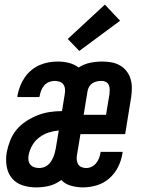

<svg xmlns="http://www.w3.org/2000/svg" viewBox="-20 -805 640 833"><path d="M136 8Q106 8 78 -1Q50 -10 32 -31.5Q14 -53 9 -83Q4 -113 9 -143Q14 -169 24 -195Q34 -221 52 -242.5Q70 -264 94 -279.5Q118 -295 143.5 -305Q169 -315 195.5 -319Q222 -323 249 -323L261 -397Q263 -408 262 -419Q261 -430 255 -438.5Q249 -447 238.5 -450.5Q228 -454 217 -454Q205 -454 192.5 -449Q180 -444 171.5 -434Q163 -424 158.5 -412Q154 -400 152 -388Q151 -387 151 -386Q151 -385 151 -384H55Q56 -386 56 -388Q56 -390 56 -392Q60 -412 67.5 -431.5Q75 -451 87 -468.5Q99 -486 115.5 -500Q132 -514 151.5 -522.5Q171 -531 191 -534.5Q211 -538 231 -538Q256 -538 279.5 -532Q303 -526 321 -512Q344 -527 370.5 -532.5Q397 -538 423 -538Q444 -538 463.5 -534.5Q483 -531 500 -521.5Q517 -512 529 -496.5Q541 -481 546.5 -462.5Q552 -444 552 -423.5Q552 -403 549 -383L523 -223H329L314 -133Q312 -123 313 -112Q314 -101 319 -92.5Q324 -84 333.5 -80Q343 -76 354 -76Q366 -76 377.5 -81.5Q389 -87 397 -97Q405 -107 409.5 -118.5Q414 -130 416 -142Q416 -143 416 -144Q416 -145 416 -146H512Q512 -144 511.5 -142Q511 -140 511 -138Q506 -108 492 -80Q478 -52 454 -31Q430 -10 400 -1Q370 8 340 8Q314 8 288.5 1Q263 -6 246 -24Q234 -15 220.5 -8.5Q207 -2 193 1.5Q179 5 164.5 6.5Q150 8 136 8ZM343 -307H440L455 -397Q456 -407 456 -417Q456 -427 452 -436Q448 -445 439.5 -449.5Q431 -454 421 -454Q411 -454 401 -452Q391 -450 382 -444.5Q373 -439 367.5 -430Q362 -421 360 -411ZM150 -76Q159 -76 169 -79Q179 -82 187 -88.5Q195 -95 201 -104Q207 -113 211 -122.5Q215 -132 217.5 -141.5Q220 -151 222 -161L235 -239Q213 -237 191 -230Q169 -223 150 -208.5Q131 -194 119.5 -173.5Q108 -153 104 -131Q102 -120 103.5 -109.5Q105 -99 111.5 -91Q118 -83 128.5 -79.5Q139 -76 150 -76ZM324 -584 274 -636 435 -785 501 -715Z"/></svg>

Font: Iosevka Slab MdExObl
Style: Regular
Weight: 500
Width: 7
Italic angle: -9°
Monospace: yes
Designer: Belleve Invis
Foundry: Belleve Invis
Version: Version 11.1.1; ttfautohint (v1.8.3)